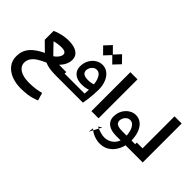

<svg xmlns="http://www.w3.org/2000/svg" viewBox="-150 -1477 2579 2579"><g transform="rotate(45 1139.5 -188.0)"><path d="M351 456Q255.3 456 176.3 425.2Q97.3 394.3 50.7 334.8Q4 275.3 4 190.3Q4 139.7 19.2 95.8Q34.3 52 66.8 13.7Q99.3 -24.7 149.7 -58.2Q200 -91.7 269.3 -122.3L362.7 -38.7Q289.7 -9 240.2 23.2Q190.7 55.3 165.3 93.2Q140 131 140 178Q140 220.7 168 253.8Q196 287 249.5 305.2Q303 323.3 380 323.3Q447.3 323.3 500.5 315.3Q553.7 307.3 599 295L631.7 405Q544.7 439.7 476.8 447.8Q409 456 351 456ZM357 -159.7Q382.7 -177.3 400.7 -197.3Q418.7 -217.3 428 -237Q437.3 -256.7 437.3 -274Q437.3 -287.3 429 -298.5Q420.7 -309.7 402.2 -316.5Q383.7 -323.3 352.7 -323.3Q321 -323.3 283.7 -318.2Q246.3 -313 217 -304.3L315.3 -201.7Q327.3 -189.7 337.5 -179Q347.7 -168.3 357 -159.7ZM583.7 0Q520.7 0 472.7 -4.7Q424.7 -9.3 385.5 -22Q346.3 -34.7 310 -58.8Q273.7 -83 233.3 -122.3L119 -235V-403.3Q152 -419.3 191.5 -430.8Q231 -442.3 272.7 -449.2Q314.3 -456 352.7 -456Q417.3 -456 466.8 -440.3Q516.3 -424.7 544.8 -391.3Q573.3 -358 573.3 -305.3Q573.3 -273.7 563 -243.5Q552.7 -213.3 534.7 -185.8Q516.7 -158.3 493.3 -135Q503.7 -133.7 514 -133.2Q524.3 -132.7 536.3 -132.7H630V0Z M616 0V-102H1008Q1011 -140 1012.5 -165Q1014 -190 1014 -212Q1014 -275 1001.5 -328Q989 -381 963.5 -413Q938 -445 900 -445Q871 -445 848.5 -428.5Q826 -412 813.5 -387Q801 -362 801 -336Q801 -314 811.5 -297.5Q822 -281 846 -271.5Q870 -262 912 -262Q938 -262 964.5 -266.5Q991 -271 1019 -281L1070 -205Q1032 -183 986.5 -171.5Q941 -160 899 -160Q832 -160 789 -181.5Q746 -203 726 -238.5Q706 -274 706 -316Q706 -386 735 -437.5Q764 -489 809.5 -518Q855 -547 906 -547Q966 -547 1011 -511Q1056 -475 1081 -413Q1106 -351 1106 -271Q1106 -230 1102 -179.5Q1098 -129 1092 -81.5Q1086 -34 1079 0ZM821.3 -640.7 727 -736 816.7 -832 911 -736ZM995.3 -640.7 901 -736 990.7 -832 1085 -736Z M1240 -740H1376V0H1240Z M1623.3 230Q1577.3 230 1521.3 210.5Q1465.3 191 1419.3 148L1409.3 221L1499.3 51L1449.3 83Q1483.3 99 1528.3 113.5Q1573.3 128 1607.3 128Q1667.3 128 1712.8 101Q1758.3 74 1783.3 27Q1808.3 -20 1808.3 -81Q1808.3 -129 1795.8 -176Q1783.3 -223 1757.8 -254Q1732.3 -285 1694.3 -285Q1665.3 -285 1642.8 -268.5Q1620.3 -252 1607.8 -227Q1595.3 -202 1595.3 -176Q1595.3 -154 1606.3 -137.5Q1617.3 -121 1645.3 -111.5Q1673.3 -102 1723.3 -102H1970.3V0H1713.3Q1636.3 0 1589.3 -21.5Q1542.3 -43 1521.3 -78.5Q1500.3 -114 1500.3 -156Q1500.3 -226 1529.3 -277.5Q1558.3 -329 1604.3 -358Q1650.3 -387 1700.3 -387Q1760.3 -387 1805.3 -350.5Q1850.3 -314 1875.3 -247Q1900.3 -180 1900.3 -90Q1900.3 -37 1883.8 19Q1867.3 75 1833.3 123Q1799.3 171 1747.3 200.5Q1695.3 230 1623.3 230Z M1970 0V-132.7H2079V-740H2215V0Z"/></g></svg>

Font: Lexend Medium
Style: Regular
Weight: 500
Designer: Bonnie Shaver-Troup, Thomas Jockin
Foundry: Lexend
Version: Version 1.005